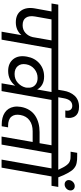

<svg xmlns="http://www.w3.org/2000/svg" viewBox="707 -1758 1051 2506"><g transform="rotate(90 1233.0 -505.5)"><path d="M309.1 -274.9Q369.1 -274.9 409.9 -311.5Q450.7 -348.1 464.8 -405.8L507.8 -651.9H233.9L195.8 -437Q182.6 -361.3 211.2 -318.1Q239.7 -274.9 309.1 -274.9ZM25.9 -651.9 41 -740.2H750L733.9 -651.9H612.8L498 0H394L439 -258.8Q375.5 -186 272 -186Q167.5 -186 118.9 -255.4Q70.3 -324.7 90.8 -437L129.9 -651.9Z M945.8 -169.9Q1016.1 -169.9 1062.5 -212.9Q1108.9 -255.9 1122.6 -313L1124.5 -328.1Q1128.9 -365.2 1118.4 -396.5Q1107.9 -427.7 1076.9 -449Q1045.9 -470.2 997.6 -470.2Q932.6 -470.2 882.1 -429Q831.5 -387.7 819.8 -320.8Q808.1 -252.4 843.5 -211.2Q878.9 -169.9 945.8 -169.9ZM1405.8 -651.9H1284.7L1169.4 0H1067.9L1098.6 -178.2Q1065.9 -135.3 1017.1 -110.6Q968.3 -85.9 907.7 -85.9Q805.7 -85.9 752.4 -152.8Q699.2 -219.7 719.7 -331.1Q737.8 -433.6 808.8 -494.4Q879.9 -555.2 979.5 -555.2Q1041.5 -555.2 1084.2 -530.5Q1127 -505.9 1148.4 -464.8L1181.6 -651.9H686.5L701.7 -740.2H1421.9Z M1149.4 -722.2 1164.6 -811Q1171.9 -853.5 1187.7 -888.4Q1203.6 -923.3 1228.5 -951.7Q1253.4 -980 1291 -995.6Q1328.6 -1011.2 1375.5 -1011.2Q1458.5 -1011.2 1495.4 -962.2Q1532.2 -913.1 1514.6 -832H1422.4Q1430.7 -873.5 1414.3 -898.2Q1397.9 -922.9 1362.3 -922.9Q1321.3 -922.9 1296.9 -895.3Q1272.5 -867.7 1262.7 -812L1246.6 -722.2Z M1358.4 -651.9 1373.5 -740.2H2119.6L2103.5 -651.9H1981.4L1867.7 0H1762.7L1833.5 -405.8H1693.4Q1607.9 -405.8 1551.8 -365Q1495.6 -324.2 1481.4 -246.1Q1467.8 -169.9 1504.2 -127.4Q1540.5 -85 1622.6 -85H1642.6L1628.4 -2H1601.6Q1557.6 -2 1519.8 -11.7Q1481.9 -21.5 1451.4 -41.5Q1420.9 -61.5 1401.4 -91.3Q1381.8 -121.1 1374.5 -160.9Q1367.2 -200.7 1375.5 -251Q1386.2 -314 1416.3 -361.8Q1446.3 -409.7 1490.5 -438.7Q1534.7 -467.8 1588.4 -481.9Q1642.1 -496.1 1704.6 -496.1H1849.6L1876.5 -651.9Z M2168.5 0H2063.5L2178.2 -651.9H2056.2L2072.3 -740.2H2196.3Q2178.7 -777.8 2165.3 -803.2Q2151.9 -828.6 2137.5 -847.2Q2123 -865.7 2110.8 -875.7Q2098.6 -885.7 2081.3 -891.8Q2064 -897.9 2047.6 -899.4Q2031.2 -900.9 2005.4 -900.9H1960.4L1975.1 -986.8H2018.1Q2046.9 -986.8 2066.4 -985.4Q2085.9 -983.9 2107.2 -979.5Q2128.4 -975.1 2143.3 -968Q2158.2 -960.9 2175 -948Q2191.9 -935.1 2205.1 -917.5Q2218.3 -899.9 2233.6 -874Q2249 -848.1 2263.7 -815.7Q2278.3 -783.2 2295.4 -740.2H2420.4L2405.3 -651.9H2283.2ZM2387.2 -823.2Q2358.9 -823.2 2342.8 -842.3Q2326.7 -861.3 2332 -889.2Q2337.4 -917 2359.6 -936Q2381.8 -955.1 2410.2 -955.1Q2438 -955.1 2453.9 -936Q2469.7 -917 2465.3 -889.2Q2460.9 -861.3 2438 -842.3Q2415 -823.2 2387.2 -823.2Z"/></g></svg>

Font: Poppins Medium
Style: Italic
Weight: 500
Italic angle: -10°
Designer: Ninad Kale (Devanagari), Jonny Pinhorn (Latin)
Foundry: Indian Type Foundry
Version: Version 3.200;PS 1.000;hotconv 16.6.54;makeotf.lib2.5.65590